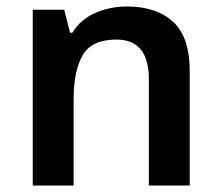

<svg xmlns="http://www.w3.org/2000/svg" viewBox="-20 -572 682 592"><path d="M371 -552Q462 -552 513.5 -505Q565 -458 565 -353V0H439V-328Q439 -450 339 -450Q263 -450 235 -402Q207 -354 207 -265V0H81V-542H178L196 -471H203Q229 -513 274.5 -532.5Q320 -552 371 -552Z"/></svg>

Font: Noto Sans SemiBold
Style: Regular
Weight: 600
Designer: Monotype Design Team
Foundry: Monotype Imaging Inc.
Version: Version 2.007